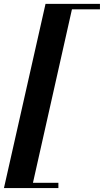

<svg xmlns="http://www.w3.org/2000/svg" viewBox="-30 -800 525 970"><path d="M-10 150 200 -780.5H475V-753H333.5L136.5 123.5H265V150Z"/></svg>

Font: Bodoni Moda 9pt
Style: Bold Italic
Weight: 700
Italic angle: -13°
Designer: Owen Earl
Foundry: indestructible type
Version: Version 2.004